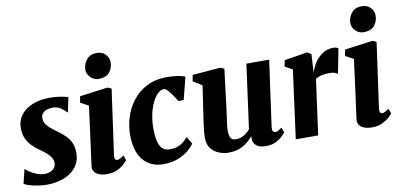

<svg xmlns="http://www.w3.org/2000/svg" viewBox="-75 -1053 2727 1303"><g transform="rotate(-10 1288.5 -401.0)"><path d="M381 -450H376Q366 -463.5 341.5 -481Q317 -498.5 281.5 -498.5Q260.5 -498.5 242.5 -492Q224.5 -485.5 213.5 -472.8Q202.5 -460 202.5 -440Q202.5 -420.5 212 -403.5Q221.5 -386.5 241 -369.5Q260.5 -352.5 289.5 -331.5Q317.5 -311.5 340 -289.8Q362.5 -268 375.8 -239Q389 -210 389 -169Q389 -123.5 370 -90Q351 -56.5 318.2 -34.2Q285.5 -12 243.8 -1Q202 10 156 10Q124.5 10 92 4.5Q59.5 -1 34.2 -8.8Q9 -16.5 -0.5 -24L23.5 -121H25Q35 -111 55.2 -97.8Q75.5 -84.5 101.2 -74.5Q127 -64.5 153.5 -64.5Q171.5 -64.5 189.5 -71Q207.5 -77.5 219.5 -91.5Q231.5 -105.5 231.5 -128Q231.5 -148 220.5 -165.2Q209.5 -182.5 189.8 -199.8Q170 -217 142.5 -235.5Q119.5 -251.5 97.5 -273.5Q75.5 -295.5 61.2 -326.5Q47 -357.5 47 -400.5Q47 -450 75.5 -487.8Q104 -525.5 155.2 -546.8Q206.5 -568 274.5 -568Q301.5 -568 327.8 -565Q354 -562 373.8 -557.8Q393.5 -553.5 401.5 -550Z M570.5 10Q536.5 10 514.2 0.5Q492 -9 482 -25.2Q472 -41.5 475 -62.5Q478 -86 482.2 -116.8Q486.5 -147.5 491.5 -185.2Q496.5 -223 502.5 -267.5Q508.5 -312 515 -362.5Q521.5 -413 529 -469L473 -499.5L481 -542L674 -568L700.5 -556L638 -110Q635.5 -92 639.8 -82.5Q644 -73 655 -73Q663.5 -73 673.5 -78Q683.5 -83 700.5 -95.5L713.5 -61Q708 -53.5 690.2 -36.5Q672.5 -19.5 642.5 -4.8Q612.5 10 570.5 10ZM625 -636Q593 -636 569 -661.2Q545 -686.5 547 -717Q549.5 -756.5 574 -784.2Q598.5 -812 643 -812Q681.5 -812 703.5 -787.5Q725.5 -763 725 -734Q724.5 -693.5 700.8 -664.8Q677 -636 625 -636Z M958 10Q872.5 10 821.8 -48Q771 -106 769.5 -219.5Q768.5 -281.5 787.2 -343Q806 -404.5 844.8 -455.5Q883.5 -506.5 943.2 -537.2Q1003 -568 1083.5 -568Q1113.5 -568 1148.8 -563.5Q1184 -559 1208 -549L1168.5 -394.5H1133Q1122 -412 1106.5 -434.8Q1091 -457.5 1075.5 -474.5Q1060 -491.5 1049 -491.5Q1028.5 -491.5 1007.2 -472.2Q986 -453 968.8 -417.5Q951.5 -382 941.2 -333Q931 -284 932.5 -225Q934 -173.5 943.8 -142Q953.5 -110.5 972 -96.2Q990.5 -82 1019.5 -82Q1051 -82 1074 -90.5Q1097 -99 1114 -113Q1131 -127 1144 -144L1174.5 -94.5Q1161.5 -73.5 1132.5 -49Q1103.5 -24.5 1059.8 -7.2Q1016 10 958 10Z M1407.5 10Q1377.5 10 1345 -1.8Q1312.5 -13.5 1289.5 -40.8Q1266.5 -68 1265.5 -115Q1265.5 -132.5 1267.2 -153.5Q1269 -174.5 1272 -197.8Q1275 -221 1278.5 -245Q1282 -269 1285.5 -292L1312.5 -471L1250.5 -509L1258.5 -552L1452.5 -568L1477.5 -556L1444.5 -288Q1442 -266.5 1438.8 -244.5Q1435.5 -222.5 1432.8 -202.2Q1430 -182 1428.2 -165.5Q1426.5 -149 1426.5 -138Q1426.5 -114 1431.5 -99.2Q1436.5 -84.5 1446.8 -77.8Q1457 -71 1473.5 -71Q1493 -71 1510.8 -78Q1528.5 -85 1543.5 -96.8Q1558.5 -108.5 1570.5 -122L1630.5 -564H1787.5L1724.5 -110Q1722 -90.5 1727.8 -81.8Q1733.5 -73 1744.5 -73Q1753 -73 1761.5 -77.2Q1770 -81.5 1788.5 -95L1802.5 -61Q1797.5 -52.5 1780 -35.5Q1762.5 -18.5 1733.8 -4.2Q1705 10 1666.5 10Q1626 10 1605 -4Q1584 -18 1578.5 -42Q1578 -45 1577.5 -48.5Q1577 -52 1577 -55.8Q1577 -59.5 1577.5 -63.5Q1578 -67.5 1578.5 -71L1576.5 -72Q1564 -57.5 1548.2 -43Q1532.5 -28.5 1512 -16.5Q1491.5 -4.5 1465.8 2.8Q1440 10 1407.5 10Z M1871.5 0 1934.5 -470.5 1882.5 -499.5 1890.5 -542 2050.5 -568 2076.5 -551 2071.5 -459.5 2069 -423Q2077.5 -451.5 2092.2 -477.8Q2107 -504 2127.8 -524.2Q2148.5 -544.5 2174.2 -556.2Q2200 -568 2230 -568Q2243 -568 2251.8 -564.5Q2260.5 -561 2264 -558L2230.5 -387Q2227.5 -391 2213.5 -397.2Q2199.5 -403.5 2176 -403.5Q2161 -403.5 2146.5 -402Q2132 -400.5 2119 -397.8Q2106 -395 2095.5 -390.2Q2085 -385.5 2077.5 -379L2026 0Z M2396.5 10Q2362.5 10 2340.2 0.5Q2318 -9 2308 -25.2Q2298 -41.5 2301 -62.5Q2304 -86 2308.2 -116.8Q2312.5 -147.5 2317.5 -185.2Q2322.5 -223 2328.5 -267.5Q2334.5 -312 2341 -362.5Q2347.5 -413 2355 -469L2299 -499.5L2307 -542L2500 -568L2526.5 -556L2464 -110Q2461.5 -92 2465.8 -82.5Q2470 -73 2481 -73Q2489.5 -73 2499.5 -78Q2509.5 -83 2526.5 -95.5L2539.5 -61Q2534 -53.5 2516.2 -36.5Q2498.5 -19.5 2468.5 -4.8Q2438.5 10 2396.5 10ZM2451 -636Q2419 -636 2395 -661.2Q2371 -686.5 2373 -717Q2375.5 -756.5 2400 -784.2Q2424.5 -812 2469 -812Q2507.5 -812 2529.5 -787.5Q2551.5 -763 2551 -734Q2550.5 -693.5 2526.8 -664.8Q2503 -636 2451 -636Z"/></g></svg>

Font: Merriweather Light 18pt Black
Style: Italic
Weight: 900
Italic angle: -7.8°
Version: Version 2.101